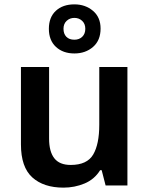

<svg xmlns="http://www.w3.org/2000/svg" viewBox="-20 -850 684 880"><path d="M564 -543V0H464L446 -70H439Q413 -28 367.5 -9Q322 10 271 10Q180 10 128 -37Q76 -84 76 -188V-543H205V-215Q205 -155 229 -124.5Q253 -94 304 -94Q379 -94 407 -141.5Q435 -189 435 -278V-543ZM321 -605Q269 -605 236.5 -635Q204 -665 204 -718Q204 -771 236 -800.5Q268 -830 321 -830Q371 -830 406 -800.5Q441 -771 441 -719Q441 -665 406.5 -635Q372 -605 321 -605ZM321 -668Q343 -668 357 -681.5Q371 -695 371 -718Q371 -741 356.5 -754.5Q342 -768 321 -768Q300 -768 285.5 -754.5Q271 -741 271 -718Q271 -695 284 -681.5Q297 -668 321 -668Z"/></svg>

Font: Noto Sans Nag Mundari SemiBold
Style: Regular
Weight: 600
Version: Version 1.000